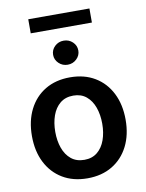

<svg xmlns="http://www.w3.org/2000/svg" viewBox="-98 -976 804 1055"><g transform="rotate(-10 304.0 -448.5)"><path d="M304 10.7Q224.1 10.7 165.5 -24.5Q106.9 -59.7 74.8 -122.9Q42.6 -186.1 42.6 -270.6Q42.6 -355.1 74.8 -418.7Q106.9 -482.2 165.5 -517.4Q224.1 -552.6 304 -552.6Q383.9 -552.6 442.5 -517.4Q501.1 -482.2 533.2 -418.7Q565.3 -355.1 565.3 -270.6Q565.3 -186.1 533.2 -122.9Q501.1 -59.7 442.5 -24.5Q383.9 10.7 304 10.7ZM304.7 -92.3Q348 -92.3 377.1 -116.3Q406.2 -140.3 420.6 -180.8Q435 -221.2 435 -271Q435 -321 420.6 -361.7Q406.2 -402.3 377.1 -426.5Q348 -450.6 304.7 -450.6Q260.3 -450.6 231 -426.5Q201.7 -402.3 187.3 -361.7Q172.9 -321 172.9 -271Q172.9 -221.2 187.3 -180.8Q201.7 -140.3 231 -116.3Q260.3 -92.3 304.7 -92.3ZM475.5 -906.6V-828.1H134.2V-906.6ZM305 -622.9Q275.9 -622.9 255.3 -642.8Q234.7 -662.6 234.7 -690Q234.7 -718 255.3 -737.6Q275.9 -757.1 305 -757.1Q334.2 -757.1 354.8 -737.6Q375.4 -718 375.4 -690Q375.4 -662.6 354.8 -642.8Q334.2 -622.9 305 -622.9Z"/></g></svg>

Font: InterMG SemiBold
Style: Regular
Weight: 600
Designer: Rasmus Andersson
Foundry: rsms
Version: Version 3.019;December 26, 2023;FontCreator 15.0.0.2955 64-b